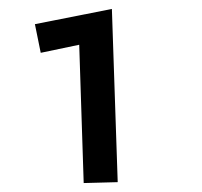

<svg xmlns="http://www.w3.org/2000/svg" viewBox="-20 -725 452 429"><path d="M157 -625 71 -607 58 -671 230 -705 243 -318 167 -316Z"/></svg>

Font: Stick
Style: Regular
Weight: 400
Designer: Fontworks Inc.
Foundry: Fontworks Inc.
Version: Version 1.100